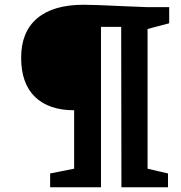

<svg xmlns="http://www.w3.org/2000/svg" viewBox="-20 -788 763 808"><path d="M499 -762Q583 -758 598 -758H692V-690L601 -666V-78L687 -58V0H491L490 -675H405V0H191V-58L292 -78V-324Q185 -324 127 -380.5Q69 -437 69 -545Q69 -654 136.5 -711Q204 -768 332 -768Q377 -768 499 -762Z"/></svg>

Font: Martel ExtraBold
Style: Regular
Weight: 800
Designer: Dan Reynolds
Foundry: Dan Reynolds
Version: Version 1.001; ttfautohint (v1.1) -l 5 -r 5 -G 72 -x 0 -D la